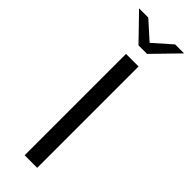

<svg xmlns="http://www.w3.org/2000/svg" viewBox="-249 -651 663 663"><g transform="rotate(45 83.0 -319.0)"><path d="M52.8 0V-495H114.1V0ZM62.4 -546.4 -26.6 -638.2H18.4L83.3 -579.8L149.7 -638.2H193.4L104.1 -546.4Z"/></g></svg>

Font: Alumni Sans Thin
Style: Regular
Weight: 100
Designer: Robert E. Leuschke
Foundry: Robert E. Leuschke
Version: Version 1.018